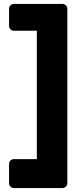

<svg xmlns="http://www.w3.org/2000/svg" viewBox="-20 -796 423 975"><path d="M51 159Q40 159 33 151.5Q26 144 26 134V37Q26 26 33 19Q40 12 51 12H167V-640H51Q40 -640 33 -647Q26 -654 26 -665V-751Q26 -762 33 -769Q40 -776 51 -776H297Q307 -776 314.5 -769Q322 -762 322 -751V134Q322 144 314.5 151.5Q307 159 297 159Z"/></svg>

Font: Rubik
Style: Bold
Weight: 700
Designer: Hubert and Fischer
Foundry: Hubert and Fischer
Version: Version 2.300;gftools[0.9.30]